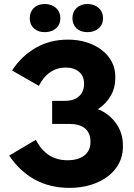

<svg xmlns="http://www.w3.org/2000/svg" viewBox="-20 -908 659 941"><path d="M321 12.8Q377.8 12.8 425.9 -2.2Q474 -17.2 508.8 -43.7Q543.6 -70.2 563 -107Q582.4 -143.8 582.4 -187.6V-196Q582.4 -256 549 -303.2Q515.6 -350.4 460 -373Q500.2 -399.4 522.6 -438.2Q545 -477 545 -523.8V-533.8Q545 -572.8 527.5 -605.8Q510 -638.8 478.8 -662.8Q447.6 -686.8 405.3 -700.3Q363 -713.8 313.4 -713.8Q225.6 -713.8 155.7 -673.9Q85.8 -634 39 -562.6L170.6 -487.2Q191.8 -530.4 225.7 -553.7Q259.6 -577 301.6 -577Q322 -577 338.6 -571.7Q355.2 -566.4 367.2 -556.2Q379.2 -546 385.6 -531.5Q392 -517 392 -499.2V-497Q392 -477.8 385.7 -462.4Q379.4 -447 367.3 -436Q355.2 -425 337.9 -419.4Q320.6 -413.8 298 -413.8H235.6V-300.6H320.8Q345.8 -300.6 364.7 -295.1Q383.6 -289.6 396.6 -278.7Q409.6 -267.8 416.5 -251.6Q423.4 -235.4 423.4 -214.2V-211.4Q423.4 -190.2 415.7 -173.8Q408 -157.4 393.4 -146Q378.8 -134.6 358 -128.6Q337.2 -122.6 310.8 -122.6Q260 -122.6 221.9 -146.4Q183.8 -170.2 155.2 -222.6L25 -145.4Q76.6 -68.6 150.7 -27.9Q224.8 12.8 321 12.8ZM199.4 -750.4Q232.8 -750.4 254.3 -769.1Q275.8 -787.8 275.8 -818.6Q275.8 -849.4 254.3 -868.9Q232.8 -888.4 199.4 -888.4Q166.1 -888.4 145.9 -868.9Q125.8 -849.4 125.8 -818.6Q125.8 -787.8 145.9 -769.1Q166.1 -750.4 199.4 -750.4ZM408.6 -750.4Q442 -750.4 463.5 -769.1Q485 -787.8 485 -818.6Q485 -849.4 463.5 -868.9Q442 -888.4 408.6 -888.4Q375.3 -888.4 355.1 -868.9Q335 -849.4 335 -818.6Q335 -787.8 355.1 -769.1Q375.3 -750.4 408.6 -750.4Z"/></svg>

Font: Fixel Variable
Style: Regular
Weight: 100
Width: 3
Designer: AlfaBravo + MacPaw
Foundry: Kyrylo Tkachov, Marchela Mozhyna, Serhii Makarenko, Maria Weinstein, Zakhar Kryvoshyya
Version: Version 1.211